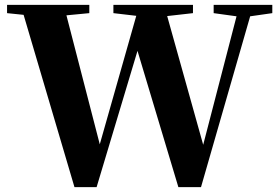

<svg xmlns="http://www.w3.org/2000/svg" viewBox="-20 -767 1151 789"><path d="M1099 -713 1008 -700 806 2H713L545 -558L377 2H286L77 -706L9 -713V-747H347V-713L253 -704L390 -174L540 -702L446 -713V-747H773V-713L667 -701L815 -172L952 -700L858 -713V-747H1099Z"/></svg>

Font: Source Han Serif SC Heavy
Style: Regular
Weight: 900
Designer: Ryoko NISHIZUKA  (kana & ideographs); Frank Grießhammer (Latin, Greek & Cyrillic); Wenlong ZHANG  (bopomofo); Sandoll Co
Foundry: Adobe Systems Incorporated
Version: Version 1.001 October 20, 2017